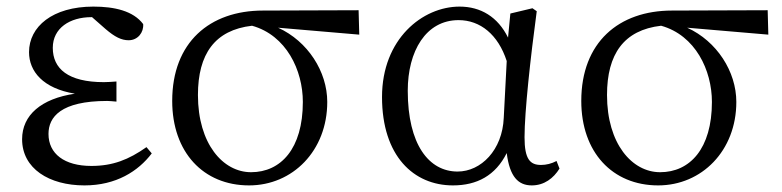

<svg xmlns="http://www.w3.org/2000/svg" viewBox="-20 -548 2371 582"><path d="M424 -102C370 -64 322 -45 257 -45C175 -45 127 -82 127 -142C127 -193 164 -242 305 -242C311 -242 321 -241 333 -240V-301C322 -300 304 -299 295 -299C186 -299 140 -340 140 -403C140 -463 192 -496 257 -496H259L300 -460C328 -436 348 -426 370 -426C398 -426 416 -450 414 -475C384 -515 327 -528 263 -528C139 -528 68 -467 68 -390C68 -332 110 -280 207 -264C105 -249 47 -199 47 -126C47 -37 129 14 236 14C332 14 399 -29 440 -83Z M741 -26C656 -26 580 -112 580 -260C580 -384 631 -457 744 -470C848 -441 898 -335 898 -239C898 -97 831 -26 741 -26ZM1069 -443 1067 -517 777 -516C616 -516 502 -420 502 -242C502 -87 596 14 735 14C867 14 972 -91 972 -239C972 -331 913 -423 823 -464Z M1507 -191C1503 -93 1438 -28 1367 -28C1280 -28 1216 -110 1216 -273C1216 -393 1271 -487 1370 -487C1436 -487 1490 -443 1516 -363ZM1667 -60C1652 -52 1636 -48 1620 -48C1587 -48 1570 -65 1570 -132C1570 -209 1588 -373 1607 -514L1594 -523L1527 -507L1520 -434C1489 -497 1437 -528 1373 -528C1261 -528 1138 -430 1138 -254C1138 -75 1234 14 1353 14C1426 14 1482 -16 1516 -84C1525 -12 1551 14 1592 14C1630 14 1658 -8 1676 -37Z M1981 -26C1896 -26 1820 -112 1820 -260C1820 -384 1871 -457 1984 -470C2088 -441 2138 -335 2138 -239C2138 -97 2071 -26 1981 -26ZM2309 -443 2307 -517 2017 -516C1856 -516 1742 -420 1742 -242C1742 -87 1836 14 1975 14C2107 14 2212 -91 2212 -239C2212 -331 2153 -423 2063 -464Z"/></svg>

Font: Source Han Serif K
Style: Regular
Weight: 400
Designer: Ryoko NISHIZUKA 西塚涼子 (kana & ideographs); Frank Grießhammer (Latin, Greek & Cyrillic); Wenlong ZHANG 张文龙 (bopomofo); San
Foundry: Adobe Systems Incorporated
Version: Version 1.001;PS 1.001;hotconv 16.6.54;makeotf.lib2.5.65590